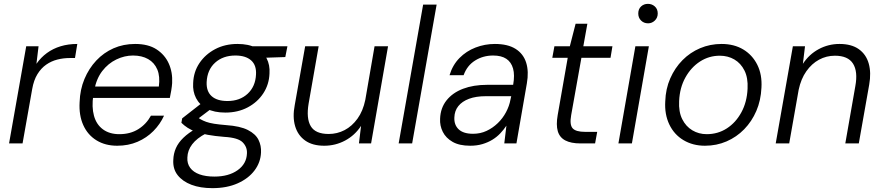

<svg xmlns="http://www.w3.org/2000/svg" viewBox="-20 -744 4581 996"><path d="M27 0 116 -504H180L169 -413Q192 -446 223.5 -469Q255 -492 294.5 -504Q334 -516 381 -516L369 -443H342Q309 -443 277.5 -435Q246 -427 219.5 -408.5Q193 -390 174 -359Q155 -328 147 -282L97 0Z M588 12Q526 12 480.5 -16Q435 -44 412 -95Q389 -146 393 -214Q395 -279 418 -334Q441 -389 479.5 -430Q518 -471 569 -493.5Q620 -516 681 -516Q749 -516 792 -488Q835 -460 855.5 -414.5Q876 -369 873 -313Q872 -297 868.5 -275.5Q865 -254 861 -236H447L457 -295H804Q811 -348 796 -383.5Q781 -419 748.5 -437.5Q716 -456 670 -456Q626 -456 583.5 -435.5Q541 -415 510.5 -375.5Q480 -336 469 -276L464 -250Q455 -189 467.5 -143.5Q480 -98 514 -73Q548 -48 599 -48Q656 -48 697.5 -74Q739 -100 763 -144H831Q811 -100 776 -64.5Q741 -29 693.5 -8.5Q646 12 588 12Z M1082 232Q1019 232 973 214.5Q927 197 901.5 164.5Q876 132 879 85Q880 53 892.5 24.5Q905 -4 931.5 -29.5Q958 -55 997 -77L1049 -52Q1001 -27 977 4.5Q953 36 952 73Q950 104 966.5 126.5Q983 149 1015 160.5Q1047 172 1092 172Q1166 172 1212.5 139Q1259 106 1261 52Q1263 19 1239 -5.5Q1215 -30 1143 -34Q1094 -38 1058.5 -44.5Q1023 -51 997.5 -60Q972 -69 953.5 -81Q935 -93 921 -107L925 -130L1030 -212L1088 -189L982 -109L993 -143Q1007 -133 1020 -125.5Q1033 -118 1049.5 -112Q1066 -106 1091 -102Q1116 -98 1153 -95Q1226 -90 1266 -69.5Q1306 -49 1321 -18.5Q1336 12 1334 47Q1332 98 1300.5 140Q1269 182 1213 207Q1157 232 1082 232ZM1149 -160Q1091 -160 1053 -180Q1015 -200 997 -235Q979 -270 982 -313Q984 -371 1014.5 -416.5Q1045 -462 1096 -489Q1147 -516 1212 -516Q1270 -516 1307.5 -496Q1345 -476 1363 -441.5Q1381 -407 1378 -363Q1376 -306 1346 -260Q1316 -214 1265 -187Q1214 -160 1149 -160ZM1160 -220Q1224 -220 1264.5 -257.5Q1305 -295 1308 -357Q1311 -406 1282.5 -431Q1254 -456 1201 -456Q1137 -456 1096 -419Q1055 -382 1052 -318Q1050 -270 1078 -245Q1106 -220 1160 -220ZM1281 -442 1267 -504H1471L1460 -448Z M1662 12Q1601 12 1563 -15Q1525 -42 1511 -89.5Q1497 -137 1509 -199L1563 -504H1633L1581 -207Q1568 -130 1592 -89.5Q1616 -49 1685 -49Q1729 -49 1767.5 -69Q1806 -89 1834.5 -128.5Q1863 -168 1875 -226L1923 -504H1993L1905 0H1842L1853 -91Q1821 -42 1770.5 -15Q1720 12 1662 12Z M2048 0 2175 -720H2245L2118 0Z M2419 12Q2363 12 2328 -8Q2293 -28 2277 -60Q2261 -92 2263 -128Q2265 -184 2296.5 -223.5Q2328 -263 2382 -283.5Q2436 -304 2507 -304H2642Q2651 -355 2641.5 -388.5Q2632 -422 2606.5 -439Q2581 -456 2538 -456Q2486 -456 2444.5 -430Q2403 -404 2385 -354H2312Q2328 -407 2363.5 -443Q2399 -479 2447 -497.5Q2495 -516 2547 -516Q2614 -516 2654.5 -490.5Q2695 -465 2709.5 -419Q2724 -373 2713 -311L2659 0H2596L2607 -92Q2593 -71 2575 -52Q2557 -33 2534 -19Q2511 -5 2482.5 3.5Q2454 12 2419 12ZM2434 -50Q2472 -50 2504 -65Q2536 -80 2562 -105Q2588 -130 2605 -162Q2622 -194 2628 -227L2632 -245H2501Q2449 -245 2413 -231.5Q2377 -218 2357.5 -193.5Q2338 -169 2337 -135Q2335 -96 2359.5 -73Q2384 -50 2434 -50Z M2991 0Q2942 0 2912.5 -15.5Q2883 -31 2873.5 -63.5Q2864 -96 2873 -147L2925 -444H2845L2856 -504H2936L2966 -621H3027L3006 -504H3157L3147 -444H2996L2943 -147Q2934 -97 2950.5 -78.5Q2967 -60 3015 -60H3078L3067 0Z M3188 0 3276 -504H3346L3258 0ZM3342 -623Q3320 -623 3305.5 -637.5Q3291 -652 3291 -674Q3291 -697 3305.5 -710.5Q3320 -724 3341 -724Q3362 -724 3377 -710.5Q3392 -697 3392 -674Q3392 -652 3377 -637.5Q3362 -623 3342 -623Z M3637 12Q3574 12 3525.5 -17Q3477 -46 3452 -98.5Q3427 -151 3431 -218Q3433 -283 3457 -337.5Q3481 -392 3520.5 -432Q3560 -472 3612 -494Q3664 -516 3723 -516Q3788 -516 3835.5 -487.5Q3883 -459 3908.5 -408Q3934 -357 3930 -289Q3927 -223 3903.5 -168.5Q3880 -114 3840.5 -73.5Q3801 -33 3749 -10.5Q3697 12 3637 12ZM3646 -48Q3704 -48 3750.5 -78Q3797 -108 3826 -161.5Q3855 -215 3858 -284Q3861 -340 3842 -378Q3823 -416 3789.5 -435.5Q3756 -455 3714 -455Q3658 -455 3611.5 -425Q3565 -395 3535.5 -342Q3506 -289 3503 -220Q3500 -164 3519 -126Q3538 -88 3571.5 -68Q3605 -48 3646 -48Z M4004 0 4093 -504H4156L4145 -413Q4177 -462 4227 -489Q4277 -516 4335 -516Q4397 -516 4435 -489Q4473 -462 4486.5 -414.5Q4500 -367 4489 -305L4435 0H4365L4417 -297Q4431 -373 4405 -414Q4379 -455 4311 -455Q4267 -455 4229 -434.5Q4191 -414 4163 -374.5Q4135 -335 4123 -278L4074 0Z"/></svg>

Font: DM Sans Light
Style: Italic
Weight: 300
Italic angle: -10°
Designer: Colophon Foundry, Jonny Pinhorn
Foundry: Colophon Foundry
Version: Version 4.004;gftools[0.9.30]